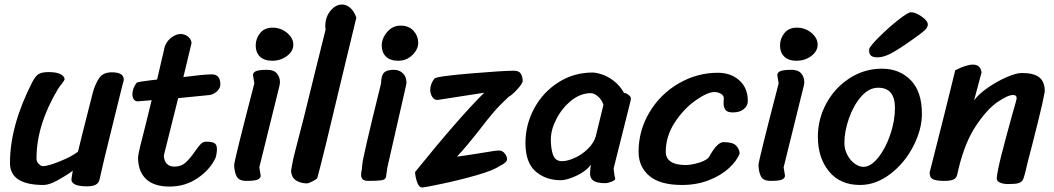

<svg xmlns="http://www.w3.org/2000/svg" viewBox="-20 -795 4649 847"><path d="M364 27Q295 27 295 -4L301 -42Q273 -21 235 0Q197 21 172 21Q24 21 24 -76Q24 -241 123 -434Q135 -457 148.5 -467Q162 -477 195 -477Q230 -477 247.5 -467.5Q265 -458 265 -445Q265 -442 254 -427Q243 -414 235 -401Q141 -244 141 -95Q141 -82 151 -72Q161 -62 169 -62Q191 -62 243.5 -83Q296 -104 324 -126L344 -207Q380 -352 389 -385Q400 -425 417.5 -450.5Q435 -476 473 -476Q526 -476 526 -444Q526 -439 523.5 -431.5Q521 -424 520 -419L480 -257Q432 -64 419 -3Q415 14 401 20.5Q387 27 364 27Z M703 -110Q703 -87 715 -73.5Q727 -60 749 -60Q779 -60 798.5 -77.5Q818 -95 840 -127Q856 -150 866 -160Q876 -170 889 -170Q915 -170 926 -163.5Q937 -157 937 -137Q937 -128 935 -115.5Q933 -103 930 -97Q906 -46 851.5 -9Q797 28 728 28Q659 28 624 -5.5Q589 -39 589 -101Q589 -110 598 -148Q607 -186 621 -239L649 -353L588 -348Q576 -348 570 -357Q564 -366 564 -379Q564 -404 582 -429Q584 -432 602 -435Q620 -438 646 -441L673 -444L707 -590Q717 -616 737.5 -630.5Q758 -645 776 -645Q796 -645 810 -633Q824 -621 825 -605L789 -455Q828 -460 861.5 -463.5Q895 -467 914 -467Q952 -467 952 -423Q952 -406 937.5 -392.5Q923 -379 906 -376L766 -362Z M1182 -673Q1219 -673 1246.5 -650Q1274 -627 1274 -598Q1274 -569 1246 -548Q1218 -527 1181 -527Q1145 -527 1126.5 -545.5Q1108 -564 1108 -594Q1108 -625 1127.5 -649Q1147 -673 1182 -673ZM1102 -427 1096 -464Q1096 -475 1109 -481Q1122 -487 1159 -487Q1188 -487 1201.5 -471Q1215 -455 1215 -433Q1215 -427 1213 -417L1124 -57L1130 -20Q1130 -9 1117 -3Q1104 3 1067 3Q1034 3 1024 -16.5Q1014 -36 1013 -67Q1013 -85 1102 -427Z M1501 -506Q1397 -68 1380 -11Q1378 -5 1359.5 4.5Q1341 14 1334 14Q1308 14 1287 1.5Q1266 -11 1264 -42Q1265 -47 1269 -70Q1273 -93 1280 -120Q1318 -263 1368 -470L1416 -663Q1415 -669 1415 -680Q1415 -719 1437.5 -747Q1460 -775 1489 -775Q1508 -775 1525 -760.5Q1542 -746 1552 -717Z M1747 -682Q1783 -682 1803.5 -660Q1824 -638 1825 -607Q1825 -577 1799 -552Q1773 -527 1737 -527Q1701 -527 1682.5 -545.5Q1664 -564 1664 -594Q1664 -626 1688 -654Q1712 -682 1747 -682ZM1661 -427Q1662 -463 1674.5 -475Q1687 -487 1717 -487Q1742 -487 1757.5 -471.5Q1773 -456 1773 -432Q1773 -427 1771 -417L1689 -57L1685 -30Q1684 -14 1680 -8Q1676 -2 1660.5 0.5Q1645 3 1606 3Q1587 3 1580 -4Q1573 -11 1573 -24Q1573 -36 1576 -46Q1578 -62 1578 -67Q1578 -92 1661 -427Z M2116 -386 1910 -354Q1895 -354 1886.5 -368Q1878 -382 1878 -398Q1878 -424 1896 -448Q1903 -458 2050.5 -470.5Q2198 -483 2246 -483Q2270 -483 2277.5 -470Q2285 -457 2286 -439Q2286 -427 2262 -401Q2238 -375 2224 -368Q2185 -332 2158 -300.5Q2131 -269 2099 -227Q2039 -150 1996 -104Q2023 -107 2109 -121Q2166 -131 2181 -131Q2197 -131 2207 -117.5Q2217 -104 2217 -93Q2217 -78 2186 -64Q2159 -44 2084 -22.5Q2009 -1 1931 15.5Q1853 32 1843 32Q1828 32 1820 8.5Q1812 -15 1811 -36Q2004 -275 2116 -386Z M2694 -5Q2692 1 2676.5 7Q2661 13 2650 13Q2614 13 2598.5 2.5Q2583 -8 2583 -29Q2583 -49 2587 -69Q2565 -39 2522.5 -19.5Q2480 0 2454 0Q2387 0 2342.5 -39Q2298 -78 2298 -164Q2298 -245 2336.5 -316.5Q2375 -388 2443 -431.5Q2511 -475 2594 -475Q2610 -475 2636 -466.5Q2662 -458 2688.5 -437.5Q2715 -417 2733 -385Q2741 -385 2752 -377Q2763 -369 2763 -361Q2763 -352 2760 -343L2687 -52Q2689 -26 2694 -5ZM2587 -384Q2541 -384 2500.5 -351.5Q2460 -319 2435 -271Q2410 -223 2410 -180Q2410 -138 2420 -111Q2430 -84 2459 -84Q2484 -84 2516.5 -99Q2549 -114 2574.5 -139.5Q2600 -165 2608 -193L2642 -332Q2636 -354 2618.5 -369Q2601 -384 2587 -384Z M2989 21Q2891 21 2844 -19.5Q2797 -60 2797 -125Q2797 -219 2845 -299.5Q2893 -380 2974 -427Q3055 -474 3147 -474Q3204 -474 3241.5 -440.5Q3279 -407 3279 -350Q3279 -328 3261 -313.5Q3243 -299 3213 -299Q3189 -299 3180.5 -310Q3172 -321 3172 -339L3173 -362Q3173 -374 3160 -381.5Q3147 -389 3132 -389Q3101 -389 3048.5 -352Q2996 -315 2956.5 -254.5Q2917 -194 2917 -125Q2917 -97 2939 -82Q2961 -67 3004 -67Q3031 -67 3066 -78Q3101 -89 3110 -106Q3144 -168 3172 -168Q3213 -168 3227.5 -152.5Q3242 -137 3243 -118Q3231 -86 3196 -53.5Q3161 -21 3107 0Q3053 21 2989 21Z M3495 -673Q3532 -673 3559.5 -650Q3587 -627 3587 -598Q3587 -569 3559 -548Q3531 -527 3494 -527Q3458 -527 3439.5 -545.5Q3421 -564 3421 -594Q3421 -625 3440.5 -649Q3460 -673 3495 -673ZM3415 -427 3409 -464Q3409 -475 3422 -481Q3435 -487 3472 -487Q3501 -487 3514.5 -471Q3528 -455 3528 -433Q3528 -427 3526 -417L3437 -57L3443 -20Q3443 -9 3430 -3Q3417 3 3380 3Q3347 3 3337 -16.5Q3327 -36 3326 -67Q3326 -85 3415 -427Z M3998 -741Q4019 -741 4046 -722Q4073 -703 4073 -687Q4073 -674 4059 -661Q4045 -648 4002 -618Q3941 -575 3909 -558.5Q3877 -542 3851 -542Q3832 -542 3823 -549Q3814 -556 3814 -573Q3814 -581 3817 -585Q3831 -606 3870.5 -644Q3910 -682 3948.5 -711.5Q3987 -741 3998 -741ZM3588 -192Q3588 -270 3625.5 -339Q3663 -408 3728 -450Q3793 -492 3871 -492Q3948 -492 3997.5 -441.5Q4047 -391 4047 -293Q4047 -224 4009 -150Q3971 -76 3907.5 -27.5Q3844 21 3774 21Q3686 21 3637 -39Q3588 -99 3588 -192ZM3928 -319Q3928 -408 3854 -408Q3813 -408 3779 -369Q3745 -330 3725 -272.5Q3705 -215 3705 -165Q3705 -136 3718 -111.5Q3731 -87 3750.5 -73Q3770 -59 3789 -59Q3821 -59 3853.5 -99Q3886 -139 3907 -200Q3928 -261 3928 -319Z M4272 -510Q4306 -510 4310 -475L4277 -352Q4298 -381 4339 -409Q4380 -437 4421.5 -455Q4463 -473 4488 -473Q4541 -473 4565 -453.5Q4589 -434 4589 -392Q4579 -336 4559 -257.5Q4539 -179 4534 -158Q4512 -76 4503 -35Q4497 -10 4491.5 -0.5Q4486 9 4472.5 13Q4459 17 4426 17Q4408 17 4392.5 11Q4377 5 4377 -9Q4380 -42 4397.5 -110.5Q4415 -179 4445 -288Q4465 -356 4465 -362Q4465 -376 4449 -376Q4426 -376 4380 -344.5Q4334 -313 4285 -239.5Q4236 -166 4208 -48Q4206 -42 4203 -26Q4200 -10 4187 -3.5Q4174 3 4145 3Q4112 3 4096.5 -4Q4081 -11 4081 -34L4092 -77Q4151 -308 4194 -485Q4243 -510 4272 -510Z"/></svg>

Font: Sriracha
Style: Regular
Weight: 400
Designer: Suppakit Chalermlarp
Version: Version 1.002g